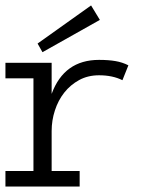

<svg xmlns="http://www.w3.org/2000/svg" viewBox="-20 -686 586 706"><path d="M430.2 -391.1Q394 -409.2 344.2 -409.2Q303.2 -409.2 271 -391.6Q238.8 -374 216.3 -345.5Q193.8 -316.9 181.9 -280Q169.9 -243.2 169.9 -204.1V-57.1H272.9V0H0V-57.1H103V-397.9H0V-455.1H169.9V-340.8Q215.8 -465.8 344.2 -465.8Q378.9 -465.8 404.5 -461.4Q430.2 -457 452.1 -445.8ZM347.2 -612.8 136.2 -494.1 118.2 -525.9 314.9 -666Z"/></svg>

Font: Anonymous Pro
Style: Regular
Weight: 400
Monospace: yes
Designer: Mark Simonson
Version: Version 1.003